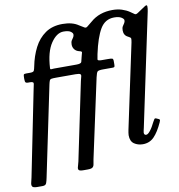

<svg xmlns="http://www.w3.org/2000/svg" viewBox="-113 -890 1054 1131"><g transform="rotate(-10 414.0 -325.0)"><path d="M239.5 -465Q220 -465 211.5 -463.5Q203 -462 200 -455Q197 -448 193.5 -432L81.5 106Q78 124 73.2 137Q68.5 150 50.5 150H17.5Q-5.5 150 -11 141.8Q-16.5 133.5 -12.8 119.2Q-9 105 -5.5 88L95.5 -414Q100 -437.5 103.2 -451.2Q106.5 -465 84 -465H70.5Q60.5 -465 56.8 -469.2Q53 -473.5 53 -490V-497Q53 -512 55.2 -516Q57.5 -520 69 -520H92Q113 -519.5 116.8 -528Q120.5 -536.5 123.5 -552Q135.5 -613.5 160.8 -662.8Q186 -712 227.8 -741Q269.5 -770 330.5 -770Q389.5 -770 425 -745.5Q447.5 -731 455.8 -726.8Q464 -722.5 472.2 -729Q480.5 -735.5 503 -754Q555.5 -800 635 -800Q665.5 -800 691 -791.8Q716.5 -783.5 735 -771Q752.5 -759.5 759.8 -753.8Q767 -748 781 -758L824.5 -787Q841 -798.5 841.5 -785.8Q842 -773 838.5 -756L696.5 -83.5Q695 -79 693 -68.8Q691 -58.5 691 -56Q691 -41.5 704 -41.5Q714 -41.5 728.5 -59.8Q743 -78 758.5 -110Q763 -118.5 766.8 -124Q770.5 -129.5 778.5 -126L793 -119.5Q799.5 -116.5 798.2 -111.2Q797 -106 794 -99.5Q769.5 -45.5 742.5 -17.8Q715.5 10 675 10Q645.5 10 623.2 -5.2Q601 -20.5 601 -56.5Q601 -62 602.5 -71.5Q604 -81 605.5 -88.5L712.5 -592Q716 -610.5 714.8 -616.2Q713.5 -622 698 -629.5Q673.5 -641 673.5 -671Q673.5 -686 678.8 -694.8Q684 -703.5 689.2 -710.8Q694.5 -718 694.5 -728Q694.5 -737 679.5 -746Q664.5 -755 637 -755Q582.5 -755 553.2 -705.5Q524 -656 503.5 -560Q498.5 -537 497.8 -528.5Q497 -520 521.5 -520H557.5Q578 -520 584 -518Q590 -516 590.5 -504.5V-484Q590.5 -470.5 588 -467.8Q585.5 -465 576.5 -465H520.5Q493 -465 486.8 -459Q480.5 -453 474.5 -426L372.5 47Q369 63.5 367.5 75.2Q366 87 358.5 93.5Q351 100 329.5 100H302.5Q280 100 275.2 93Q270.5 86 274.8 73.5Q279 61 282.5 45L379.5 -420Q382.5 -435 385.8 -445Q389 -455 383.8 -460Q378.5 -465 355.5 -465ZM402 -594.5Q383.5 -598.5 373.2 -611.2Q363 -624 363 -641Q363 -656 368.2 -664.8Q373.5 -673.5 378.8 -680.8Q384 -688 384 -698Q384 -707 371.2 -716Q358.5 -725 329 -725Q288 -725 253.5 -674.2Q219 -623.5 213.5 -526Q213 -518 221.2 -519Q229.5 -520 236.5 -520H369.5Q398 -520 401.2 -530.2Q404.5 -540.5 409.5 -563.5Q412.5 -577.5 415 -584.2Q417.5 -591 402 -594.5Z"/></g></svg>

Font: Besley* Narrow
Style: Italic
Weight: 400
Width: 4
Italic angle: -13°
Designer: Owen Earl
Foundry: indestructible type*
Version: Version 3.000; ttfautohint (v1.8.3)